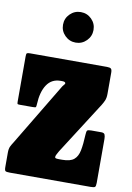

<svg xmlns="http://www.w3.org/2000/svg" viewBox="-110 -1123 816 1190"><g transform="rotate(10 297.5 -528.0)"><path d="M35 -750H518Q536.5 -750 543.2 -744.2Q550 -738.5 550 -719V-586Q550 -560 542.5 -543Q535 -526 526 -512L316 -183.5Q309 -171 303.8 -161.2Q298.5 -151.5 298.5 -144Q298.5 -140 302.8 -137.5Q307 -135 325 -135H345Q395 -135 418.2 -154.5Q441.5 -174 449.2 -213.5Q457 -253 459.5 -313Q460.5 -333.5 464.8 -339.2Q469 -345 490 -345H554Q571.5 -345 575.8 -334Q580 -323 580 -307V-31Q580 -9.5 574 -4.8Q568 0 547 0H39Q17.5 0 11.2 -4.2Q5 -8.5 5 -30V-120Q5 -145 12 -159.2Q19 -173.5 28 -187L266 -583Q271.5 -591 276.2 -595.8Q281 -600.5 281 -604Q281 -615 260 -615H250Q194 -615 164 -570.2Q134 -525.5 130.5 -448Q130 -431 127 -428Q124 -425 106 -425H28Q14.5 -425 12.2 -427.2Q10 -429.5 10 -443V-728Q10 -744 14.8 -747Q19.5 -750 35 -750ZM300 -864.5Q260.5 -864.5 232.2 -892.8Q204 -921 204 -960.5Q204 -1000.5 232.2 -1028.5Q260.5 -1056.5 300 -1056.5Q340 -1056.5 368 -1028.5Q396 -1000.5 396 -960.5Q396 -921 368 -892.8Q340 -864.5 300 -864.5Z"/></g></svg>

Font: Besley* Condensed Fatface
Style: Regular
Weight: 900
Width: 3
Designer: Owen Earl
Foundry: indestructible type*
Version: Version 3.000; ttfautohint (v1.8.3)